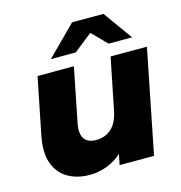

<svg xmlns="http://www.w3.org/2000/svg" viewBox="-112 -860 916 970"><g transform="rotate(-15 346.0 -375.0)"><path d="M240 9Q174 9 125.5 -19.5Q77 -48 57 -104Q37 -160 53 -243L113 -542H303L247 -261Q236 -209 253.5 -181Q271 -153 316 -153Q364 -153 396.5 -182.5Q429 -212 441 -274L495 -542H685L577 0H397L428 -153L452 -109Q413 -48 356.5 -19.5Q300 9 240 9ZM200 -607 352 -759H516L625 -607H502L379 -732H488L330 -607Z"/></g></svg>

Font: Montserrat Thin ExtraBold
Style: Italic
Weight: 800
Italic angle: -11.3°
Version: Version 9.000